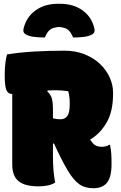

<svg xmlns="http://www.w3.org/2000/svg" viewBox="-20 -979 640 1019"><path d="M218 -780Q184 -780 158.5 -783.5Q133 -787 116 -797Q100 -806 105 -827Q119 -887 167.5 -923Q216 -959 289 -959H297Q371 -959 419.5 -923Q468 -887 481 -827Q486 -806 470 -797Q453 -787 428 -783.5Q403 -780 368 -780Q356 -809 341 -821Q326 -833 293 -836Q260 -833 245 -821Q230 -809 218 -780ZM273 -10Q254 1 232.5 5.5Q211 10 185 10Q112 10 78.5 -17.5Q45 -45 45 -106V-480Q23 -480 14 -501Q5 -522 5 -580Q5 -618 8.5 -644.5Q12 -671 17 -690Q83 -701 161.5 -705.5Q240 -710 322 -710Q382 -710 430 -690.5Q478 -671 511.5 -639Q545 -607 562.5 -567.5Q580 -528 580 -489V-480Q580 -387 545.5 -328Q511 -269 458 -238Q463 -232 467 -226Q479 -210 491.5 -205Q504 -200 520 -200Q531 -200 541.5 -202.5Q552 -205 558 -210H564Q569 -185 570.5 -164Q572 -143 572 -109Q572 -33 543 -4Q519 20 476 20Q431 20 400.5 -1.5Q370 -23 339 -75Q318 -111 300.5 -146Q283 -181 267 -217H261V-150Q261 -67 273 -10ZM261 -404V-351Q282 -346 299 -346Q325 -346 337.5 -363.5Q350 -381 350 -424V-433Q350 -468 342 -495Q328 -497 310.5 -498.5Q293 -500 270 -500Q252 -500 233 -499L231 -494Q251 -475 256 -454Q261 -433 261 -404Z"/></svg>

Font: Recursive Mn Csl St XBk
Style: Regular
Weight: 1000
Monospace: yes
Version: Version 1.079;hotconv 1.0.112;makeotfexe 2.5.65598; ttfautoh